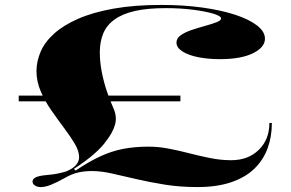

<svg xmlns="http://www.w3.org/2000/svg" viewBox="-20 -744 1179 779"><path d="M145 15Q131 15 121.5 8.5Q112 2 112 -7Q112 -18 125 -24.5Q138 -31 171 -34Q197 -36 217.5 -40.5Q238 -45 250 -49Q276 -60 288.5 -74.5Q301 -89 301 -106Q301 -131 283.5 -160.5Q266 -190 240.5 -224Q215 -258 188.5 -296Q162 -334 145 -374Q128 -414 128 -455Q128 -495 145 -534.5Q162 -574 200 -608Q238 -642 297.5 -668Q357 -694 441 -709Q525 -724 635 -724Q724 -724 800 -713.5Q876 -703 933 -684.5Q990 -666 1022.5 -641Q1055 -616 1055 -587Q1055 -552 1006.5 -528Q958 -504 872 -504Q824 -504 784 -512Q744 -520 720 -535.5Q696 -551 696 -571Q696 -589 714 -601.5Q732 -614 759.5 -623Q787 -632 814 -639.5Q841 -647 859 -654Q877 -661 877 -669Q877 -679 845.5 -688.5Q814 -698 763 -704.5Q712 -711 653 -711Q578 -711 527.5 -699.5Q477 -688 445 -665Q413 -642 399 -608.5Q385 -575 385 -532Q385 -491 393.5 -449Q402 -407 414.5 -371Q427 -335 438 -310Q456 -273 447 -239.5Q438 -206 410 -171Q396 -150 363.5 -121Q331 -92 280 -59L287 -52Q340 -88 386.5 -109.5Q433 -131 480 -140Q527 -149 582 -149Q623 -149 664.5 -141Q706 -133 748.5 -122Q791 -111 833.5 -102.5Q876 -94 918 -94Q987 -94 1030 -136Q1073 -178 1073 -245H1083Q1083 -190 1066 -143Q1049 -96 1013 -60.5Q977 -25 919 -5Q861 15 781 15Q710 15 648 5Q586 -5 532.5 -17.5Q479 -30 434.5 -40Q390 -50 353 -50Q322 -50 296.5 -44Q271 -38 245 -23Q207 -2 185 6.5Q163 15 145 15ZM56 -333V-356H712V-333Z"/></svg>

Font: Kalnia Expanded Medium
Style: Regular
Weight: 500
Width: 7
Designer: Frida Medrano
Foundry: Frida Medrano
Version: Version 1.105